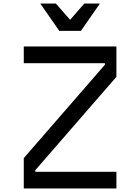

<svg xmlns="http://www.w3.org/2000/svg" viewBox="-20 -1062 790 1082"><path d="M114 0V-171L571 -697V-706H114V-800H636V-629L179 -103V-94H636V0ZM543 -1042 436 -888H314L207 -1042H295L404 -917H346L455 -1042Z"/></svg>

Font: Martian Mono SemiExpanded Light
Style: Regular
Weight: 300
Width: 6
Monospace: yes
Designer: Roman Shamin
Foundry: Evil Martians
Version: Version 0.930